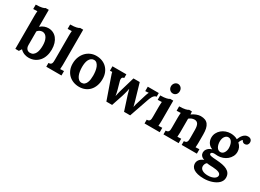

<svg xmlns="http://www.w3.org/2000/svg" viewBox="-32 -1259 2909 2149"><g transform="rotate(30 1422.5 -184.0)"><path d="M47.4 -422.9Q47.4 -436.5 47.9 -454.1Q48.3 -471.7 50.3 -488.3L-2.4 -486.3V-543Q23.4 -543 43.5 -545.2Q63.5 -547.4 77.4 -550.5Q91.3 -553.7 100.1 -557.6Q108.9 -561.5 112.8 -565.4H153.3V-346.2Q178.7 -368.7 204.8 -377.4Q231 -386.2 254.4 -386.2Q288.1 -386.2 315.7 -373Q343.3 -359.9 363.3 -335.2Q383.3 -310.5 394.3 -275.4Q405.3 -240.2 405.3 -196.8Q405.3 -151.4 392.8 -113Q380.4 -74.7 356.7 -47.1Q333 -19.5 299.6 -3.7Q266.1 12.2 223.6 12.2Q213.4 12.2 200.2 10.5Q187 8.8 172.4 3.9Q157.7 -1 142.8 -10Q127.9 -19 114.7 -33.2H114.3L92.8 0H47.4ZM213.9 -318.8Q194.8 -317.9 179 -309.3Q163.1 -300.8 153.3 -287.1V-112.3Q153.3 -92.3 158.4 -79.1Q163.6 -65.9 171.9 -57.9Q180.2 -49.8 190.4 -46.4Q200.7 -43 210.9 -43Q235.4 -43 251.5 -54.9Q267.6 -66.9 277.6 -86.9Q287.6 -106.9 291.5 -132.3Q295.4 -157.7 295.4 -185.5Q295.4 -211.9 290.8 -235.8Q286.1 -259.8 276.1 -278.3Q266.1 -296.9 250.7 -307.9Q235.4 -318.8 213.9 -318.8Z M598.1 -120.1Q598.1 -114.7 597.9 -107.2Q597.7 -99.6 597.2 -90.8Q596.7 -82 596.2 -72.8Q595.7 -63.5 595.2 -54.7L643.6 -57.1V0H447.3V-48.8Q462.9 -48.8 471.9 -53.5Q481 -58.1 485.4 -66.9Q489.7 -75.7 491 -87.9Q492.2 -100.1 492.2 -115.2V-422.9Q492.2 -436.5 492.7 -454.1Q493.2 -471.7 495.1 -488.3L442.4 -486.3V-543Q468.3 -543 488 -545.2Q507.8 -547.4 522 -550.5Q536.1 -553.7 544.7 -557.6Q553.2 -561.5 557.6 -565.4H598.1Z M872.6 -334Q850.6 -333 835.9 -321Q821.3 -309.1 812 -290.3Q802.7 -271.5 799.1 -247.3Q795.4 -223.1 795.4 -198.7Q795.4 -169.9 799.8 -141.6Q804.2 -113.3 814.2 -91.1Q824.2 -68.8 840.3 -54.9Q856.4 -41 878.9 -41Q901.4 -41.5 915.3 -53.5Q929.2 -65.4 937.5 -84.7Q945.8 -104 949 -127.7Q952.1 -151.4 952.1 -175.3Q952.1 -203.1 948.2 -231.4Q944.3 -259.8 935.1 -282.5Q925.8 -305.2 910.6 -319.6Q895.5 -334 872.6 -334ZM874 -386.2Q914.1 -386.2 948.5 -373.3Q982.9 -360.4 1008.3 -335.4Q1033.7 -310.5 1048.1 -274.9Q1062.5 -239.3 1062.5 -194.3Q1062.5 -147 1048.8 -108.9Q1035.2 -70.8 1010.5 -43.7Q985.8 -16.6 951.4 -2.2Q917 12.2 876 12.2Q835.4 12.2 800.5 -1.2Q765.6 -14.6 740 -39.3Q714.4 -64 699.7 -99.4Q685.1 -134.8 685.1 -178.7Q685.1 -225.1 700.2 -263.4Q715.3 -301.8 741 -329.1Q766.6 -356.4 801 -371.3Q835.4 -386.2 874 -386.2Z M1439 -374.5 1499 -168Q1503.4 -151.9 1508.3 -133.8Q1513.2 -115.7 1517.1 -100.1H1518.1Q1520 -115.7 1525.4 -133.3Q1530.8 -150.9 1535.2 -165.5L1564 -260.3Q1567.4 -270.5 1569.8 -278.8Q1572.3 -287.1 1575 -293.9Q1577.6 -300.8 1580.3 -307.1Q1583 -313.5 1586.4 -319.3V-320.3L1543 -317.4V-374.5H1685.1V-326.7Q1670.4 -326.7 1658.9 -316.7Q1647.5 -306.6 1639.4 -293.2Q1631.3 -279.8 1626 -266.1Q1620.6 -252.4 1618.2 -245.1L1532.7 2H1453.6L1401.9 -157.7Q1399.9 -163.6 1396.5 -174.3Q1393.1 -185.1 1389.6 -197.8Q1386.2 -210.4 1382.3 -223.9Q1378.4 -237.3 1375 -249.5H1374.5Q1372.6 -233.4 1367.4 -213.9Q1362.3 -194.3 1357.2 -175.8Q1352.1 -157.2 1347.4 -142.3Q1342.8 -127.4 1340.3 -121.1L1299.3 2H1225.1L1134.3 -257.3Q1129.4 -271.5 1126.5 -280.3Q1123.5 -289.1 1121.3 -295.4Q1119.1 -301.8 1118.2 -306.9Q1117.2 -312 1115.7 -318.8L1086.4 -317.4V-374.5H1266.1V-326.7Q1250 -325.2 1243.7 -316.9Q1237.3 -308.6 1237.3 -295.4Q1236.8 -289.1 1238.3 -282.2Q1239.7 -275.4 1241.7 -268.1L1267.1 -176.8Q1271.5 -160.2 1275.6 -142.1Q1279.8 -124 1282.2 -105.5H1283.2Q1285.2 -113.3 1286.9 -121.8Q1288.6 -130.4 1290.8 -139.9Q1293 -149.4 1295.9 -160.9Q1298.8 -172.4 1302.7 -186.5L1357.9 -374.5Z M1868.2 -120.1Q1868.2 -114.7 1867.9 -107.2Q1867.7 -99.6 1867.2 -90.8Q1866.7 -82 1866.2 -72.8Q1865.7 -63.5 1865.2 -54.7L1913.6 -57.1V0H1717.3V-48.8Q1732.9 -48.8 1741.9 -53.5Q1751 -58.1 1755.4 -66.9Q1759.8 -75.7 1760.7 -87.9Q1761.7 -100.1 1761.7 -115.2V-239.3Q1761.7 -252.9 1762.5 -270.5Q1763.2 -288.1 1764.6 -304.7L1712.4 -302.7V-359.4Q1738.3 -359.4 1758.1 -361.6Q1777.8 -363.8 1792 -366.9Q1806.2 -370.1 1814.7 -374Q1823.2 -377.9 1827.6 -381.8H1868.2ZM1878.9 -509.3Q1878.9 -496.6 1875 -485.6Q1871.1 -474.6 1863.8 -466.1Q1856.4 -457.5 1846.2 -452.9Q1835.9 -448.2 1823.2 -448.2Q1810.5 -448.2 1799.8 -452.9Q1789.1 -457.5 1781.2 -466.1Q1773.4 -474.6 1769.3 -485.6Q1765.1 -496.6 1765.1 -509.3Q1765.1 -522 1769.8 -533.4Q1774.4 -544.9 1782.2 -553.2Q1790 -561.5 1800.3 -566.4Q1810.5 -571.3 1822.3 -571.3Q1834.5 -571.3 1844.7 -566.4Q1855 -561.5 1862.8 -553.2Q1870.6 -544.9 1874.8 -533.4Q1878.9 -522 1878.9 -509.3Z M2348.1 -120.1Q2348.1 -114.7 2347.9 -107.2Q2347.7 -99.6 2347.4 -90.8Q2347.2 -82 2346.4 -72.8Q2345.7 -63.5 2345.2 -54.7L2393.6 -57.1V0H2197.3V-48.8Q2213.4 -48.8 2222.2 -53.5Q2231 -58.1 2235.4 -66.9Q2239.7 -75.7 2241 -87.9Q2242.2 -100.1 2242.2 -115.2L2241.7 -221.7Q2241.2 -271.5 2226.6 -294.4Q2211.9 -317.4 2181.2 -317.4Q2161.6 -317.4 2143.6 -309.3Q2125.5 -301.3 2112.8 -290V-120.1Q2112.8 -114.7 2112.5 -107.2Q2112.3 -99.6 2111.8 -90.8Q2111.3 -82 2110.8 -72.8Q2110.4 -63.5 2109.9 -54.7L2158.2 -57.1V0H1961.9V-48.8Q1977.5 -48.8 1986.6 -53.5Q1995.6 -58.1 2000 -66.9Q2004.4 -75.7 2005.4 -87.9Q2006.3 -100.1 2006.3 -115.2V-241.2Q2006.3 -254.9 2007.1 -271.5Q2007.8 -288.1 2009.3 -304.7L1957 -302.7V-359.4Q1982.9 -359.4 2002.7 -361.6Q2022.5 -363.8 2036.6 -366.9Q2050.8 -370.1 2059.3 -374Q2067.9 -377.9 2072.3 -381.8H2108.9L2112.3 -344.7H2113.3Q2124.5 -353 2138.4 -360.8Q2152.3 -368.7 2167.2 -374.3Q2182.1 -379.9 2196.3 -383.1Q2210.4 -386.2 2221.7 -386.2Q2255.9 -386.2 2279.8 -376.7Q2303.7 -367.2 2318.8 -346.9Q2334 -326.7 2341.1 -295.4Q2348.1 -264.2 2348.1 -220.7Z M2621.1 41.5Q2612.3 41.5 2602.5 41Q2592.8 40.5 2582.8 39.8Q2572.8 39.1 2562.7 38.1Q2552.7 37.1 2544.9 35.6Q2532.2 45.4 2526.4 60.1Q2520.5 74.7 2520.5 87.9Q2520.5 102.5 2527.6 114.3Q2534.7 126 2547.9 134Q2561 142.1 2579.3 146.5Q2597.7 150.9 2621.1 150.9Q2647 150.9 2667.5 145.5Q2688 140.1 2701.7 131.6Q2715.3 123 2722.2 112.3Q2729 101.6 2729 90.8Q2729 67.9 2702.6 56.2Q2676.3 44.4 2621.1 41.5ZM2609.9 -335.9Q2594.7 -335.9 2583.3 -328.6Q2571.8 -321.3 2563.5 -309.1Q2555.2 -296.9 2551 -280.8Q2546.9 -264.6 2546.9 -247.6Q2546.9 -227.5 2551 -209.5Q2555.2 -191.4 2563.2 -177.2Q2571.3 -163.1 2583.5 -154.8Q2595.7 -146.5 2610.8 -146.5Q2626 -146.5 2637.5 -153.6Q2648.9 -160.6 2656.7 -172.9Q2664.6 -185.1 2668.7 -200.2Q2672.9 -215.3 2672.9 -230.5Q2672.9 -250.5 2668.9 -269.3Q2665 -288.1 2657.2 -303Q2649.4 -317.9 2637.5 -326.9Q2625.5 -335.9 2609.9 -335.9ZM2800.3 -360.4Q2794.9 -360.4 2788.8 -362.5Q2782.7 -364.7 2777.6 -368.7Q2772.5 -372.6 2768.8 -377.9Q2765.1 -383.3 2764.2 -389.2Q2759.3 -387.7 2754.2 -382.3Q2749 -377 2744.6 -369.6Q2740.2 -362.3 2737.3 -354.5Q2734.4 -346.7 2732.9 -340.8Q2754.9 -322.3 2766.4 -297.6Q2777.8 -272.9 2777.8 -244.1Q2777.8 -211.9 2763.4 -184.6Q2749 -157.2 2725.6 -137.5Q2702.1 -117.7 2671.4 -106.7Q2640.6 -95.7 2607.9 -95.7Q2597.7 -95.7 2585.7 -96.9Q2573.7 -98.1 2562.5 -98.1Q2545.9 -98.1 2534.7 -92.3Q2523.4 -86.4 2523.4 -75.7Q2523.4 -68.8 2528.6 -64Q2533.7 -59.1 2545.2 -56.2Q2556.6 -53.2 2575 -51.3Q2593.3 -49.3 2619.6 -47.9Q2662.6 -45.4 2697.8 -38.6Q2732.9 -31.7 2758.3 -18.3Q2783.7 -4.9 2797.6 16.8Q2811.5 38.6 2811.5 71.3Q2811.5 92.3 2802.7 110.6Q2793.9 128.9 2778.8 143.3Q2763.7 157.7 2742.9 168.9Q2722.2 180.2 2698.7 187.7Q2675.3 195.3 2649.9 199.2Q2624.5 203.1 2599.6 203.1Q2551.3 203.1 2518.3 194.8Q2485.4 186.5 2465.6 172.9Q2445.8 159.2 2437.3 141.6Q2428.7 124 2428.7 105Q2428.7 93.3 2432.4 81.3Q2436 69.3 2444.1 58.1Q2452.1 46.9 2465.8 36.9Q2479.5 26.9 2500 19Q2484.4 14.6 2473.9 7.6Q2463.4 0.5 2456.8 -8.1Q2450.2 -16.6 2447.3 -26.6Q2444.3 -36.6 2444.3 -47.4Q2444.3 -56.6 2448 -67.9Q2451.7 -79.1 2460.2 -90.6Q2468.8 -102.1 2482.7 -111.8Q2496.6 -121.6 2517.6 -127.4V-128.4Q2501 -134.8 2487.5 -144.8Q2474.1 -154.8 2464.4 -168.7Q2454.6 -182.6 2449 -200Q2443.4 -217.3 2443.4 -237.3Q2443.4 -270 2457.5 -297.6Q2471.7 -325.2 2495.1 -345Q2518.6 -364.7 2548.6 -375.5Q2578.6 -386.2 2610.4 -386.2Q2620.1 -386.2 2631.8 -385Q2643.6 -383.8 2655.5 -381.1Q2667.5 -378.4 2679 -374Q2690.4 -369.6 2699.7 -363.3Q2706.1 -380.4 2714.8 -396.5Q2723.6 -412.6 2735.6 -425.5Q2747.6 -438.5 2762.2 -446Q2776.9 -453.6 2794.9 -453.6Q2820.3 -453.6 2833.5 -440.4Q2846.7 -427.2 2846.7 -405.3Q2846.7 -398.4 2844.5 -390.6Q2842.3 -382.8 2837.2 -376Q2832 -369.1 2823 -364.7Q2814 -360.4 2800.3 -360.4Z"/></g></svg>

Font: Parastoo Print
Style: Print-Bold
Weight: 700
Foundry: Saber Rastikerdar (saber.rastikerdar@gmail.com)
Version: Version 1.0.0-alpha3